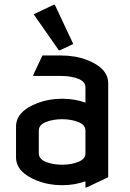

<svg xmlns="http://www.w3.org/2000/svg" viewBox="-20 -785 558 824"><path d="M444.3 -24.4 351.6 19.5H346.7V-6.8Q299.8 9.8 246.6 9.8Q189.5 9.8 140.1 -9.3Q48.8 -45.4 48.8 -109.9V-241.7Q48.8 -307.1 140.1 -342.3Q189.5 -361.3 246.6 -361.3Q300.3 -361.3 346.7 -344.7V-410.2Q346.7 -434.6 316.2 -446.8Q285.6 -459 241.7 -459H123V-463.9L162.1 -546.9H241.7Q303.7 -546.9 353 -527.8Q444.3 -492.7 444.3 -427.2ZM146.5 -127Q146.5 -102.5 177 -90.3Q207.5 -78.1 246.6 -78.1Q285.6 -78.1 316.2 -90.3Q346.7 -102.5 346.7 -127V-224.6Q346.7 -249 316.2 -261.2Q285.6 -273.4 246.6 -273.4Q207.5 -273.4 176.8 -261.2Q146.5 -249 146.5 -224.6ZM210.4 -764.6H215.3L294.4 -596.2L237.3 -569.3H232.4L124.5 -723.6Z"/></svg>

Font: Nova Flat
Style: Book
Weight: 400
Version: Version 2.000